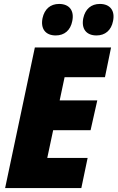

<svg xmlns="http://www.w3.org/2000/svg" viewBox="-20 -955 597 975"><path d="M403 -863C392 -809 418 -775 470 -775C514 -775 545 -801 554 -848C565 -900 540 -935 487 -935C443 -935 413 -909 403 -863ZM196 -863C185 -809 211 -775 263 -775C307 -775 338 -801 347 -848C358 -900 333 -935 280 -935C236 -935 206 -909 196 -863ZM6 0H393L425 -153H220L250 -294H440L474 -445H283L308 -563H513L544 -714H157Z"/></svg>

Font: Noto Sans SemiCondensed Black
Style: Italic
Weight: 900
Width: 4
Italic angle: -12°
Designer: Monotype Design Team
Foundry: Monotype Imaging Inc.
Version: Version 2.013